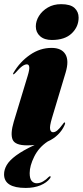

<svg xmlns="http://www.w3.org/2000/svg" viewBox="-36 -688 398 922"><path d="M213 -496Q177 -496 156.5 -514.2Q136 -532.5 136 -561Q136 -587 151.2 -611.5Q166.5 -636 193.8 -652Q221 -668 257.5 -668Q302 -668 321.8 -649.8Q341.5 -631.5 341.5 -603.5Q341.5 -559.5 308.5 -527.8Q275.5 -496 213 -496ZM213.5 -121Q201.5 -80.5 204.8 -66.8Q208 -53 218.5 -53Q228.5 -53 239 -61.5Q249.5 -70 265 -91Q269.5 -97 270.8 -98.5Q272 -100 274 -100Q280 -100 273 -85Q262.5 -61.5 242.2 -41.5Q222 -21.5 193 -8.5Q150.5 19.5 128.5 63.8Q106.5 108 106.5 143.5Q106.5 169.5 116 180.8Q125.5 192 140 192Q156 192 171.2 183Q186.5 174 197 162.5Q202 157 206.5 159Q209 161.5 204 168.5Q189 189 158.5 201.8Q128 214.5 87.5 214.5Q-16.5 214.5 -16.5 149Q-16.5 127 -3.8 104.8Q9 82.5 41 58.8Q73 35 130.5 8Q113.5 10 94.5 10Q36 10 24.5 -17.8Q13 -45.5 30 -103L97 -324Q106 -353.5 104.5 -366.2Q103 -379 93 -379Q83.5 -379 71.2 -370.5Q59 -362 37 -337Q31 -331 28 -331Q24.5 -331 29 -339Q59.5 -391 107.8 -424.5Q156 -458 211.5 -458Q259.5 -458 278 -427.5Q296.5 -397 279 -339Z"/></svg>

Font: Fraunces 144pt S000 Black
Style: Italic
Weight: 900
Italic angle: -16°
Version: Version 1.000; ttfautohint (v1.8.3)